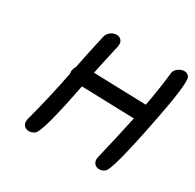

<svg xmlns="http://www.w3.org/2000/svg" viewBox="-154 -875 1072 1054"><g transform="rotate(30 381.5 -348.5)"><path d="M149 8Q130 7 119 -7Q111 -17 111 -30Q111 -35 112 -40V-43Q157 -211 190 -380Q188 -385 188 -392Q188 -396 189 -400Q192 -416 199 -425Q221 -535 246 -645Q251 -666 268.5 -679Q286 -692 306 -692Q326 -691 337 -677Q344 -667 344 -654Q344 -649 343 -644V-641Q321 -545 301 -449L635 -439Q656 -549 668 -658V-660Q672 -679 690 -692Q708 -705 728 -705Q749 -703 758 -689Q763 -681 763 -657Q763 -593 727 -409Q655 -39 625 -17Q610 -4 591 -4Q569 -4 558 -19Q550 -30 550 -44Q550 -49 551 -55Q585 -198 616 -341L281 -351Q219 -30 187 -5Q170 8 149 8Z"/></g></svg>

Font: Bad Comic
Style: Italic
Weight: 400
Italic angle: -11°
Designer: GGBotNet
Foundry: GGBotNet
Version: 0.95